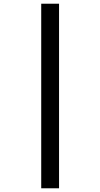

<svg xmlns="http://www.w3.org/2000/svg" viewBox="-20 -781 540 1034"><path d="M202 -761V233H298V-761Z"/></svg>

Font: Noto Sans Myanmar SemiCondensed SemiBold
Style: Regular
Weight: 600
Width: 4
Designer: Monotype Design Team
Foundry: Monotype Imaging Inc.
Version: Version 2.107